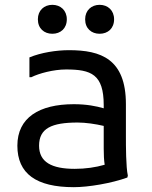

<svg xmlns="http://www.w3.org/2000/svg" viewBox="-20 -764 630 796"><path d="M197 -624C231 -624 257 -646 257 -684C257 -721 231 -744 197 -744C163 -744 137 -721 137 -684C137 -646 163 -624 197 -624ZM393 -624C427 -624 453 -646 453 -684C453 -721 427 -744 393 -744C359 -744 333 -721 333 -684C333 -646 359 -624 393 -624ZM502 -200V-332C502 -520 398 -556 266 -556C214 -556 150 -546 102 -526V-444H110C142 -460 202 -476 254 -476C358 -476 410 -456 410 -328V-315C379 -324 339 -332 286 -332C142 -332 52 -276 52 -160C52 -44 130 12 286 12C346 12 442 -4 508 -28L510 -36C502 -72 502 -160 502 -200ZM142 -160C142 -232 194 -256 302 -256C335 -256 376 -250 410 -242V-148C410 -123 411 -100 414 -81C376 -70 334 -64 290 -64C194 -64 142 -92 142 -160Z"/></svg>

Font: Kufam Arabic Latin Roman Normal
Style: Regular
Weight: 400
Designer: Wael Morcos & Artur Schmal
Version: Version 1.200;PS 001.200;hotconv 1.0.88;makeotf.lib2.5.64775